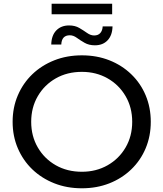

<svg xmlns="http://www.w3.org/2000/svg" viewBox="-20 -1006 880 1034"><path d="M421 8Q340 8 272 -19Q204 -46 154 -94Q104 -142 76 -207.5Q48 -273 48 -350Q48 -427 76 -492.5Q104 -558 154 -606Q204 -654 272 -681Q340 -708 421 -708Q501 -708 568.5 -681.5Q636 -655 686.5 -606.5Q737 -558 764.5 -492.5Q792 -427 792 -350Q792 -273 764.5 -207.5Q737 -142 686.5 -93.5Q636 -45 568.5 -18.5Q501 8 421 8ZM421 -81Q498 -81 559.5 -116Q621 -151 656.5 -212Q692 -273 692 -350Q692 -427 656.5 -488Q621 -549 559.5 -584Q498 -619 421 -619Q342 -619 280.5 -584Q219 -549 183.5 -488Q148 -427 148 -350Q148 -273 183.5 -212Q219 -151 280.5 -116Q342 -81 421 -81ZM491 -762Q459 -762 435.5 -775.5Q412 -789 393.5 -802.5Q375 -816 356 -816Q312 -816 310 -766H256Q257 -815 283 -842Q309 -869 352 -869Q384 -869 407 -855.5Q430 -842 449 -828.5Q468 -815 487 -815Q509 -815 520.5 -828.5Q532 -842 533 -864H586Q585 -816 559.5 -789Q534 -762 491 -762ZM258 -929V-986H584V-929Z"/></svg>

Font: Montserrat Medium
Style: Regular
Weight: 500
Designer: Julieta Ulanovsky
Foundry: Julieta Ulanovsky
Version: Version 9.000; ttfautohint (v1.8.4.7-5d5b)